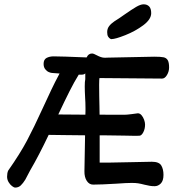

<svg xmlns="http://www.w3.org/2000/svg" viewBox="-20 -848 852 886"><path d="M438 -478.5Q437.5 -474.1 437.5 -456.5L438 -403.8Q439 -372.6 439 -354.5L439.5 -318.8Q479 -318.4 553.2 -318.4Q564.9 -318.4 586.9 -321.3Q608.9 -324.2 616.2 -325.2Q625.5 -325.2 633.1 -316.4Q640.6 -307.6 645 -295.4Q649.4 -283.2 649.4 -273.4Q649.4 -252.9 641.1 -237.3Q632.8 -221.7 623 -221.7Q618.7 -221.2 604.5 -221.2Q594.7 -221.2 553.7 -222.2Q467.3 -223.6 454.1 -223.6H439.9V-97.7H485.4Q514.2 -97.7 583.5 -99.6Q652.8 -101.6 680.7 -101.6Q713.9 -101.6 724.1 -84.5Q734.4 -67.4 734.4 -41Q734.4 -13.7 721.9 -1.2Q709.5 11.2 693.8 11.2Q681.2 11.2 671.4 9.5Q661.6 7.8 647 4.4Q630.4 0 617.9 -2Q605.5 -3.9 587.9 -3.9Q564 -3.9 518.6 -0.5Q446.3 3.9 409.7 3.9Q391.6 3.9 380.4 -13.4Q369.1 -30.8 369.6 -58.1L372.6 -223.6Q338.4 -223.6 280.8 -224.6L204.6 -225.6Q159.7 -130.9 119.1 -61.5L96.7 -19Q86.4 -2.4 75.9 7.6Q65.4 17.6 50.3 17.6Q44.4 17.6 35.4 10.7Q26.4 3.9 19.5 -7.8Q12.7 -19.5 12.7 -32.7Q12.7 -49.3 17.6 -60.5Q72.8 -139.2 104.7 -199.5Q136.7 -259.8 175.8 -345.7Q201.2 -400.4 217 -434.1Q232.9 -467.8 254.9 -508.8Q227.1 -511.2 221.7 -511.2Q215.3 -511.2 205.8 -515.1Q196.3 -519 188.7 -528.6Q181.2 -538.1 181.2 -553.2Q181.2 -573.2 194.8 -580.6Q208.5 -587.9 227.5 -587.9Q261.7 -587.9 379.9 -583Q387.7 -601.1 404.8 -601.1Q412.1 -601.1 425.8 -593.3Q437 -587.4 445.8 -584.5Q454.6 -581.5 464.8 -581.5Q472.2 -581.5 475.1 -582L691.9 -586.4Q721.2 -586.4 734.4 -583.7Q747.6 -581.1 753.9 -570.6Q760.3 -560.1 760.3 -536.6Q760.3 -518.1 750.5 -501.7Q740.7 -485.4 728 -485.4L439 -487.8Q439 -485.8 438.5 -483.2Q438 -480.5 438 -478.5ZM374 -318.8 374.5 -335.9V-349.6Q374.5 -363.8 374 -374.8Q373.5 -385.7 373 -393.6Q371.1 -428.7 371.1 -449.2Q371.1 -472.7 373.5 -482.4V-509.3Q368.2 -503.4 356 -503.4H343.3Q323.2 -471.2 301.5 -428.2Q279.8 -385.3 249 -319.8ZM507.8 -749.5Q530.8 -763.7 553.7 -780.3Q587.9 -804.2 608.4 -816.2Q628.9 -828.1 642.6 -828.1Q658.7 -828.1 668.2 -818.4Q677.7 -808.6 677.7 -787.1Q677.7 -758.8 641.1 -731.4Q604.5 -704.1 558.3 -685.8Q512.2 -667.5 494.1 -667.5Q494.1 -666.5 488.8 -669.2Q483.4 -671.9 479 -679Q474.6 -686 474.6 -699.7Q474.6 -715.8 483.6 -727.5Q492.7 -739.3 507.8 -749.5Z"/></svg>

Font: Dekko
Style: Regular
Weight: 400
Designer: Multiple
Foundry: Sorkin Type
Version: Version 2.001